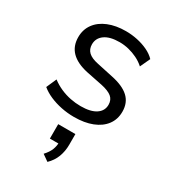

<svg xmlns="http://www.w3.org/2000/svg" viewBox="-186 -597 868 968"><g transform="rotate(30 247.5 -112.5)"><path d="M247 9Q209 9 172.5 1.5Q136 -6 105 -19.5Q74 -33 51 -52L77 -111Q102 -92 130.5 -79.5Q159 -67 189 -61Q219 -55 249 -55Q307 -55 337.5 -75.5Q368 -96 368 -131Q368 -160 348.5 -176Q329 -192 287 -201L193 -220Q129 -234 97 -266.5Q65 -299 65 -351Q65 -395 89 -428Q113 -461 157 -479Q201 -497 259 -497Q293 -497 326 -490Q359 -483 387.5 -469.5Q416 -456 435 -436L408 -378Q388 -396 363.5 -408Q339 -420 312.5 -426.5Q286 -433 259 -433Q203 -433 173 -411.5Q143 -390 143 -354Q143 -326 161 -309Q179 -292 218 -284L311 -264Q379 -250 412.5 -219Q446 -188 446 -136Q446 -91 421.5 -58.5Q397 -26 352.5 -8.5Q308 9 247 9ZM245 272 208 246Q230 222 238.5 200Q247 178 247 153L267 164H197V80H297V142Q297 180 284.5 213Q272 246 245 272Z"/></g></svg>

Font: Nunito Sans 11pt
Style: Regular
Weight: 400
Version: Version 3.101;gftools[0.9.27]